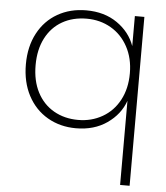

<svg xmlns="http://www.w3.org/2000/svg" viewBox="-56 -599 784 905"><g transform="rotate(5 336.5 -147.0)"><path d="M54 -272Q54 -356 87.5 -419Q121 -482 180.5 -516Q240 -550 316 -550Q402 -550 462.5 -508Q523 -466 546 -401V-543H591V256H546V-142Q523 -77 462 -34.5Q401 8 315 8Q240 8 180.5 -26.5Q121 -61 87.5 -124.5Q54 -188 54 -272ZM546 -272Q546 -343 516.5 -397.5Q487 -452 436 -481.5Q385 -511 322 -511Q256 -511 206 -482.5Q156 -454 128 -400Q100 -346 100 -272Q100 -198 128 -144Q156 -90 206.5 -61Q257 -32 322 -32Q385 -32 436.5 -61.5Q488 -91 517 -145.5Q546 -200 546 -272Z"/></g></svg>

Font: Fz Poppins ExtLt
Style: Regular
Weight: 200
Designer: Ninad Kale (Devanagari), Jonny Pinhorn (Latin)
Foundry: Indian Type Foundry
Version: Vit hóa bi Vntype.Com & FontZin.Com